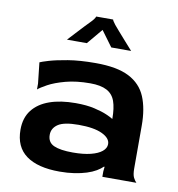

<svg xmlns="http://www.w3.org/2000/svg" viewBox="-78 -747 766 828"><g transform="rotate(10 305.0 -333.0)"><path d="M237 10Q141 10 90.5 -27Q40 -64 40 -139Q40 -191 66.5 -225Q93 -259 141 -276Q189 -293 255 -293Q303 -293 337.5 -285Q372 -277 393.5 -267.5Q415 -258 422 -253Q422 -301 411.5 -330.5Q401 -360 374.5 -374Q348 -388 302 -388Q241 -388 194.5 -375.5Q148 -363 119 -347Q90 -331 80 -322V-348L70 -439Q78 -443 108 -452Q138 -461 189 -469.5Q240 -478 310 -478Q404 -478 456.5 -451Q509 -424 530.5 -372.5Q552 -321 552 -247V-60Q552 -32 558.5 -19.5Q565 -7 572 0H423V-24L425 -43L423 -45Q412 -34 395 -24Q378 -14 354.5 -6.5Q331 1 301.5 5.5Q272 10 237 10ZM279 -81Q325 -81 357 -89Q389 -97 406 -111Q423 -125 423 -143Q423 -169 387 -186Q351 -203 284 -203Q220 -203 194 -185.5Q168 -168 168 -139Q168 -106 196 -93.5Q224 -81 279 -81ZM170 -556Q184 -571 201 -589.5Q218 -608 235 -626Q252 -644 263 -655Q271 -664 274 -669.5Q277 -675 277 -676H351Q351 -672 364 -655Q370 -648 385 -630.5Q400 -613 418 -593Q436 -573 451 -556H364L314 -624L257 -556Z"/></g></svg>

Font: Red Rose SemiBold
Style: Regular
Weight: 600
Designer: Jaikishan Patel
Version: Version 2.000